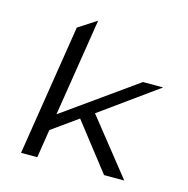

<svg xmlns="http://www.w3.org/2000/svg" viewBox="-90 -724 738 753"><g transform="rotate(15 279.0 -347.5)"><path d="M144 -173 249 -248 397 -58H479L300 -283L532 -450H450L155 -240L218 -637L144 -589L60 -58H126Z"/></g></svg>

Font: Charger Static
Style: 2Obl
Weight: 1000
Designer: Jasper
Foundry: KineticPlasma Fonts/Cannot Into Space Fonts
Version: Version 1.1